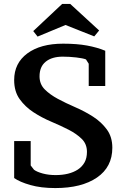

<svg xmlns="http://www.w3.org/2000/svg" viewBox="-20 -939 636 976"><path d="M136 -98 153 -76Q168 -65 197.5 -57Q227 -49 263 -49Q297 -49 325.5 -56Q354 -63 375.5 -77Q397 -91 409.5 -113Q422 -135 422 -167Q422 -207 395.5 -233Q369 -259 329 -279.5Q289 -300 240.5 -320.5Q192 -341 150 -368.5Q108 -396 80 -435Q52 -474 52 -532Q52 -618 119 -667.5Q186 -717 301 -717Q371 -717 422.5 -707.5Q474 -698 515 -681V-502H431V-615L417 -637Q402 -643 367.5 -647Q333 -651 299 -651Q244 -651 212.5 -625.5Q181 -600 181 -551Q181 -511 207.5 -484.5Q234 -458 274 -436.5Q314 -415 362.5 -394Q411 -373 453 -346Q495 -319 523 -281Q551 -243 551 -188Q551 -90 473 -36.5Q395 17 261 17Q188 17 134 1.5Q80 -14 52 -34V-222H136ZM171 -753 149 -781 296 -919H337L484 -784L459 -754L313 -812Z"/></svg>

Font: PT Serif Caption
Style: Semibold
Weight: 600
Designer: A.Korolkova, O.Umpeleva, V.Yefimov
Foundry: ParaType Ltd
Version: Version 1.00;May 2, 2020;FontCreator 12.0.0.2544 64-bit